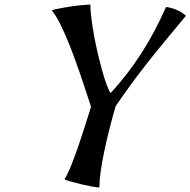

<svg xmlns="http://www.w3.org/2000/svg" viewBox="-20 -757 843 850"><path d="M470 -345Q545 -427 604.5 -519Q664 -611 715 -726Q741 -723 765 -712Q789 -701 803 -687Q748 -621 703.5 -567Q659 -513 622 -465.5Q585 -418 553.5 -374.5Q522 -331 492 -287Q477 -236 464 -184Q451 -132 441 -84.5Q431 -37 425.5 3.5Q420 44 420 73Q409 73 385 68.5Q361 64 336 58Q311 52 290.5 46Q270 40 266 36Q282 9 297.5 -30.5Q313 -70 328 -113.5Q343 -157 357 -201.5Q371 -246 383 -284Q358 -362 334.5 -430.5Q311 -499 289 -554.5Q267 -610 247 -650Q227 -690 209 -711Q219 -715 239.5 -719Q260 -723 284.5 -727Q309 -731 334.5 -733.5Q360 -736 380 -737Q380 -712 384.5 -676Q389 -640 396.5 -599Q404 -558 414 -516Q424 -474 434 -439Q444 -404 453.5 -378.5Q463 -353 470 -345Z"/></svg>

Font: Sweet Mavka Script
Style: Regular
Weight: 500
Designer: Pablo Impallari/Anastassiya Vishnevskaya
Foundry: Pablo Impallari/ Anastassiya Vishnevskaya
Version: Version 2.0/www.impallari.com/   behance.net/sweetcherry